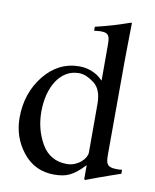

<svg xmlns="http://www.w3.org/2000/svg" viewBox="-79 -744 659 815"><g transform="rotate(10 250.0 -337.0)"><path d="M339.4 -317.9Q339.4 -381.3 305.2 -406.7Q287.6 -419.9 272 -426.5Q256.3 -433.1 239.7 -433.1Q209 -433.1 185.1 -418.5Q161.1 -403.8 144.5 -378.2Q127.9 -352.5 119.1 -318.4Q110.4 -284.2 110.4 -245.1Q110.4 -168 146.5 -106Q183.1 -44.4 254.9 -44.4Q273.9 -44.4 289.3 -51Q304.7 -57.6 315.9 -67.4Q327.1 -77.1 333.3 -88.4Q339.4 -99.6 339.4 -108.9ZM302.2 -446.3Q313 -440.9 321.8 -434.1Q330.6 -427.2 339.4 -418.9V-572.3Q339.4 -586.4 338.1 -596.4Q336.9 -606.4 332.8 -612.5Q328.6 -618.7 321.3 -621.3Q314 -624 301.8 -624Q298.8 -624 296.6 -624Q294.4 -624 291.3 -623.5Q288.1 -623 283.4 -622.8Q278.8 -622.6 271.5 -621.6V-638.7L312 -648.9Q329.1 -653.3 345.5 -658.2Q361.8 -663.1 376 -667.7Q390.1 -672.4 401.6 -676.3Q413.1 -680.2 420.4 -682.6L423.8 -681.6L422.9 -629.9Q422.9 -602.1 422.1 -572.8Q421.4 -543.5 421.4 -514.6L420.4 -116.2Q420.4 -101.1 421.6 -90.3Q422.9 -79.6 427.7 -72.8Q432.6 -65.9 442.4 -62.7Q452.1 -59.6 468.8 -59.6Q474.6 -59.6 480 -59.8Q485.4 -60.1 490.7 -61V-43.9Q491.2 -43.9 477.5 -39.3Q463.9 -34.7 442.4 -27.1Q420.9 -19.5 394.5 -10Q368.2 -0.5 342.8 9.3L339.4 4.9V-54.2Q321.8 -35.6 306.9 -23.4Q292 -11.2 277.1 -3.9Q262.2 3.4 246.1 6.3Q230 9.3 210 9.3Q126.5 9.3 75.2 -54.7Q23.9 -119.1 23.9 -203.6Q23.9 -309.1 85 -385.7Q146.5 -461.9 236.8 -461.9Q272 -461.9 302.2 -446.3Z"/></g></svg>

Font: Dima Niloofar
Style: Regular
Weight: 400
Designer: R.Balvardi
Foundry: Dima Software Group
Version: Version 3.00;November 13, 2018;FontCreator 11.5.0.2427 64-bi